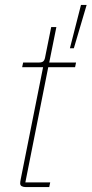

<svg xmlns="http://www.w3.org/2000/svg" viewBox="-20 -760 372 780"><path d="M85 0Q75 0 68.5 -3.5Q62 -7 62 -15Q62 -21 64 -31L155 -487H70L74 -506H138Q151 -506 156.5 -511.5Q162 -517 164 -531L188 -650H209L180 -506H289L285 -487H176L83 -19H184L180 0ZM280 -564H264L309 -740H332Z"/></svg>

Font: IBM Plex Sans Cond Thin
Style: Italic
Weight: 100
Width: 3
Italic angle: -11°
Designer: Mike Abbink, Paul van der Laan, Pieter van Rosmalen
Foundry: Bold Monday
Version: Version 1.3